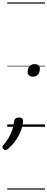

<svg xmlns="http://www.w3.org/2000/svg" viewBox="-60 -1050 393 1590"><path d="M213 -415Q192 -415 180.5 -425.5Q169 -436 169 -453Q169 -483 184.5 -501Q200 -519 226 -519Q247 -519 258.5 -509Q270 -499 270 -481Q270 -452 255 -433.5Q240 -415 213 -415ZM-14 193Q-22 193 -31 185Q-40 177 -40 169Q-40 165 -38.5 161.5Q-37 158 -33 153Q-7 122 11 92Q29 62 40.5 28Q52 -6 57 -46Q59 -61 69 -69Q79 -77 97 -77Q114 -77 122.5 -70Q131 -63 131 -50Q131 -21 117.5 19.5Q104 60 77.5 101.5Q51 143 12 178Q5 185 -2 189Q-9 193 -14 193ZM0 510H313V520H0ZM0 -20H313V0H0ZM0 -505H313V-500H0ZM0 -1030H313V-1020H0Z"/></svg>

Font: Playwrite CO Guides
Style: Regular
Weight: 400
Designer: Veronika Burian, José Scaglione
Foundry: TypeTogether
Version: Version 1.003